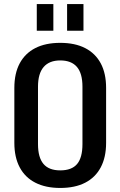

<svg xmlns="http://www.w3.org/2000/svg" viewBox="-20 -921 596 950"><path d="M278 9Q206 9 155 -17Q104 -43 77.5 -93Q51 -143 51 -214V-486Q51 -558 77.5 -607.5Q104 -657 154.5 -683Q205 -709 278 -709Q351 -709 401.5 -683Q452 -657 478.5 -607.5Q505 -558 505 -486V-214Q505 -143 478.5 -93Q452 -43 401.5 -17Q351 9 278 9ZM278 -78Q335 -78 361.5 -109.5Q388 -141 388 -208V-492Q388 -558 360.5 -590Q333 -622 278 -622Q224 -622 196 -589.5Q168 -557 168 -492V-208Q168 -142 195 -110Q222 -78 278 -78ZM244 -901V-769H162V-901ZM393 -901V-769H312V-901Z"/></svg>

Font: Pathway Extreme Condensed SemiBold
Style: Regular
Weight: 600
Width: 3
Version: Version 1.001;gftools[0.9.26]